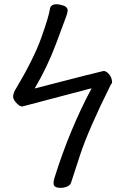

<svg xmlns="http://www.w3.org/2000/svg" viewBox="-20 -738 600 920"><path d="M271 162.1Q236.8 162.1 236.8 142.1V136.2Q236.8 127.9 241.2 113.8Q313 -116.2 418.9 -314.9Q413.1 -314 402.8 -311Q105 -232.9 87.9 -228H85Q74.2 -228 58.6 -244.6Q43 -261.2 43 -273.9V-279.8Q43.9 -287.1 49.8 -301.8Q140.1 -452.1 177.5 -556.2Q214.8 -660.2 220.2 -700.2Q227.1 -717.8 251 -717.8Q262.2 -717.8 280.5 -712.4Q298.8 -707 303.2 -694.8L304.2 -689Q304.2 -679.2 298.1 -661.6Q292 -644 249 -529.5Q206.1 -415 146 -314Q470.2 -397.9 476.1 -397.9Q488.8 -397.9 501.5 -383.5Q514.2 -369.1 516.1 -352.1L517.1 -347.2Q517.1 -336.9 511.2 -333Q402.8 -115.2 363.5 5.4Q324.2 126 320.1 138.4Q315.9 150.9 295.9 158.2Q284.2 162.1 271 162.1Z"/></svg>

Font: LXGW WenKai Screen
Style: Regular
Weight: 400
Designer: LXGW / Fontworks Inc.
Foundry: LXGW / Fontworks Inc.
Version: Version 1.510;January 18,2025